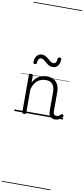

<svg xmlns="http://www.w3.org/2000/svg" viewBox="-225 -1509 1097 2508"><g transform="rotate(10 323.0 -255.0)"><path d="M542 17Q522 17 506 10.5Q490 4 479 -8Q468 -20 462.5 -38.5Q457 -57 457 -82V-326Q457 -371 445 -403Q433 -435 406.5 -452Q380 -469 337 -469Q309 -469 282 -461Q255 -453 231.5 -435.5Q208 -418 189.5 -388Q171 -358 159 -314V-4Q159 6 152.5 10.5Q146 15 132 15Q119 15 113 10.5Q107 6 107 -4V-496Q107 -506 113 -510.5Q119 -515 132 -515Q146 -515 152.5 -510.5Q159 -506 159 -496V-405Q176 -437 197 -459Q218 -481 242.5 -494Q267 -507 292.5 -513Q318 -519 344 -519Q392 -519 429.5 -500Q467 -481 489 -440.5Q511 -400 511 -334V-94Q511 -74 515 -60Q519 -46 528.5 -38.5Q538 -31 553 -31Q563 -31 573 -34Q583 -37 593 -44.5Q603 -52 613 -62Q619 -68 625.5 -67.5Q632 -67 639 -60Q645 -54 646 -47.5Q647 -41 642 -34Q631 -19 614.5 -7Q598 5 580 11Q562 17 542 17ZM159 -650Q137 -650 137 -671Q138 -728 164 -758Q190 -788 230 -788Q260 -788 282 -775Q304 -762 322 -746Q340 -730 357.5 -717Q375 -704 395 -704Q416 -704 427.5 -721Q439 -738 440 -771Q443 -790 464 -790Q478 -790 483 -785Q488 -780 488 -768Q486 -715 462 -683.5Q438 -652 393 -652Q364 -652 342 -665Q320 -678 301.5 -694.5Q283 -711 265.5 -724Q248 -737 228 -737Q209 -737 197 -720Q185 -703 183 -669Q182 -659 177 -654.5Q172 -650 159 -650ZM0 928H646V938H0ZM0 -20H646V0H0ZM0 -505H646V-500H0ZM0 -1448H646V-1438H0Z"/></g></svg>

Font: Playwrite ID Guides
Style: Regular
Weight: 400
Designer: Veronika Burian, José Scaglione
Foundry: TypeTogether
Version: Version 1.003